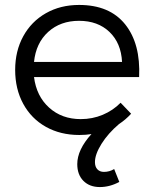

<svg xmlns="http://www.w3.org/2000/svg" viewBox="-20 -549 628 785"><path d="M548.8 -233.9H119.1Q128.9 -155.8 180.9 -108.9Q232.9 -62 310.1 -62Q357.9 -62 399.9 -79.6Q441.9 -97.2 473.1 -128.9L516.1 -84Q493.2 -59.1 466.8 -42Q421.9 -3.9 395 39.1Q368.2 82 368.2 113.8Q368.2 132.8 378.2 143.3Q388.2 153.8 404.8 153.8Q427.7 153.8 446.8 142.1L467.8 194.8Q428.7 215.8 388.2 215.8Q346.2 215.8 321 190.4Q295.9 165 295.9 122.1Q295.9 63 354 -1Q333 2.9 304.2 2.9Q227.1 2.9 167.5 -30.5Q107.9 -64 75 -124.5Q42 -185.1 42 -263.2Q42 -340.3 75 -400.6Q107.9 -460.9 167.5 -494.9Q227.1 -528.8 303.2 -528.8Q428.2 -528.8 491.7 -449.5Q555.2 -370.1 548.8 -233.9ZM479 -295.9Q475.1 -373 427.5 -418.5Q379.9 -463.9 303.2 -463.9Q227.1 -463.9 177 -418.5Q127 -373 119.1 -295.9Z"/></svg>

Font: Argentum Sans Light
Style: Regular
Weight: 300
Designer: Julieta Ulanovsky (Modified by Cristiano Sobral)
Foundry: Julieta Ulanovsky
Version: Version 1.000; ttfautohint (v1.5.65-e2d9)